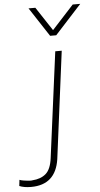

<svg xmlns="http://www.w3.org/2000/svg" viewBox="-230 -818 553 1065"><g transform="rotate(-5 46.5 -286.0)"><path d="M111 -618H77L-29 -780H9L96 -648L217 -780H259ZM-101 208Q-140 208 -166 197L-162 163Q-147 170 -99 173L-91 172Q-44 169 -15.5 144.5Q13 120 21 58L98 -530H134L57 67Q36 208 -101 208Z"/></g></svg>

Font: Tanohe Sans ExtraLight
Style: Italic
Weight: 200
Designer: Village Type and Design LLC & Cristiano Sobral
Foundry: Cooper Hewitt Smithsonian Design Museum
Version: Version 1.00;September 29, 2021;FontCreator 13.0.0.2655 64-b